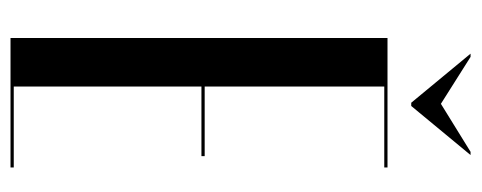

<svg xmlns="http://www.w3.org/2000/svg" viewBox="-288 -604 893 356"><g transform="rotate(90 158.0 -426.5)"><path d="M80 -853 171 -743H177L268 -853H262L173 -798L86 -853ZM51 -699V0H291V-6H141V-354H270V-360H141V-693H291V-699Z"/></g></svg>

Font: Moniqa SemBd Display
Style: Regular
Weight: 600
Designer: Rajesh Rajput
Foundry: Rajesh Rajput
Version: Version 1.000